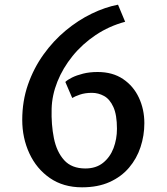

<svg xmlns="http://www.w3.org/2000/svg" viewBox="-20 -792 714 820"><path d="M75 -280Q75 -360.5 99.5 -430.8Q124 -501 165.8 -559.2Q207.5 -617.5 260.5 -661.5Q313.5 -705.5 371.2 -733.5Q429 -761.5 484 -772L514.5 -699Q445.5 -680.5 388.5 -642.2Q331.5 -604 290 -552.8Q248.5 -501.5 225.2 -443.5Q202 -385.5 200.5 -327.5Q198.5 -260 210.2 -201.8Q222 -143.5 254 -108Q286 -72.5 344.5 -72.5Q390 -72.5 420 -96.5Q450 -120.5 464.8 -159.2Q479.5 -198 479.5 -242Q479.5 -301.5 464.2 -335Q449 -368.5 424.5 -382Q400 -395.5 372.5 -395.5Q343.5 -395.5 321.5 -388Q299.5 -380.5 288.5 -373.5L259 -442Q268 -451 287.5 -460.8Q307 -470.5 334.8 -477.5Q362.5 -484.5 397 -484.5Q461 -484.5 505.5 -454.5Q550 -424.5 573.2 -374.8Q596.5 -325 596.5 -266Q596.5 -213 580.2 -163.8Q564 -114.5 531 -75.8Q498 -37 448 -14.5Q398 8 330.5 8Q250.5 8 193.2 -31.5Q136 -71 105.5 -136.8Q75 -202.5 75 -280Z"/></svg>

Font: Tracken
Style: Regular
Weight: 400
Designer: Eben Sorkin
Foundry: Eben Sorkin
Version: Version 2.001